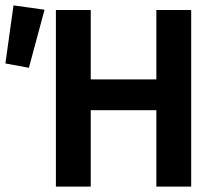

<svg xmlns="http://www.w3.org/2000/svg" viewBox="-36 -691 811 711"><path d="M171 0H300V-283H543V0H672V-654H543V-397H300V-654H171ZM71 -440 129 -655 14 -671 -16 -456Z"/></svg>

Font: Source Sans Pro SemBd
Style: Regular
Weight: 700
Designer: Paul D. Hunt
Foundry: Adobe Systems Incorporated
Version: Version 2.020;PS 2.0;hotconv 1.0.86;makeotf.lib2.5.63406